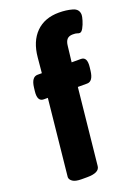

<svg xmlns="http://www.w3.org/2000/svg" viewBox="-145 -824 649 890"><g transform="rotate(-20 179.5 -379.0)"><path d="M98 2Q68 2 54.5 -7.5Q41 -17 41 -29L80 -406H60Q28 -406 34 -456L36 -473Q42 -523 72 -523H93L100 -598Q107 -675 149.5 -717.5Q192 -760 263 -760Q299 -760 329 -751.5Q359 -743 359 -714Q359 -706 353.5 -687.5Q348 -669 339.5 -653.5Q331 -638 322 -638Q316 -638 310 -640.5Q304 -643 289 -643Q270 -643 260.5 -632.5Q251 -622 249 -600L240 -523H286Q317 -523 311 -473L309 -456Q303 -406 274 -406H228L189 -30Q186 2 126 2Z"/></g></svg>

Font: Asap
Style: Bold Italic
Weight: 700
Italic angle: -6°
Designer: Pablo Cosgaya
Foundry: Omnibus-Type
Version: Version 3.001; ttfautohint (v1.8.3)